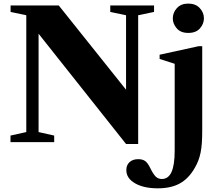

<svg xmlns="http://www.w3.org/2000/svg" viewBox="-20 -792 1225 1070"><path d="M682.5 10.5 195 -604V-56L282 -36.5V0H38.5V-36.5L126.5 -56V-707L39 -725.5V-761.5H307.5L682.5 -292V-707L594.5 -725.5V-761.5H838.5V-725.5L750 -707V10.5ZM859.5 257.5Q781 257.5 732.5 229.5Q684 201.5 684 156Q684 128 702 111.5Q720 95 750.5 95Q774 95 788.5 105.2Q803 115.5 816 142Q833.5 178 847.5 191.8Q861.5 205.5 882 205.5Q918 205.5 935.8 166.8Q953.5 128 953.5 47V-436.5L869.5 -463.5V-487L1086.5 -534.5H1107V-68Q1107 -28 1105 2.8Q1103 33.5 1098 58Q1093 82.5 1085 103.2Q1077 124 1065 144.5Q1031 203.5 981.8 230.5Q932.5 257.5 859.5 257.5ZM1029 -608.5Q987 -608.5 965 -634Q943 -659.5 943 -689.5Q943 -722 966 -747Q989 -772 1029 -772Q1070 -772 1093.2 -747Q1116.5 -722 1116.5 -689.5Q1116.5 -659.5 1094.5 -634Q1072.5 -608.5 1029 -608.5Z"/></svg>

Font: Libre Caslon Text
Style: Regular
Weight: 400
Designer: Pablo Impallari, Rodrigo Fuenzalida, Katja Schimmel
Foundry: Pablo Impallari, Rodrigo Fuenzalida
Version: Version 2.000